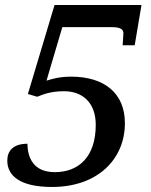

<svg xmlns="http://www.w3.org/2000/svg" viewBox="-20 -734 599 764"><path d="M187 10C368 10 477 -100 477 -244C477 -364 394 -429 263 -429C217 -429 187 -420 165 -413L228 -626H425C461 -626 471 -616 471 -602C471 -594 469 -571 468 -554H516L543 -714H197L91 -360L128 -349C155 -360 185 -371 235 -371C307 -371 361 -327 361 -237C361 -112 295 -49 198 -49C111 -49 90 -109 89 -162C33 -162 9 -134 9 -95C9 -37 56 10 187 10Z"/></svg>

Font: Noto Serif Tamil Medium
Style: Italic
Weight: 500
Italic angle: -12°
Designer: Indian Type Foundry, Tom Grace, and the Monotype Design Team
Foundry: Monotype Imaging Inc.
Version: Version 2.003